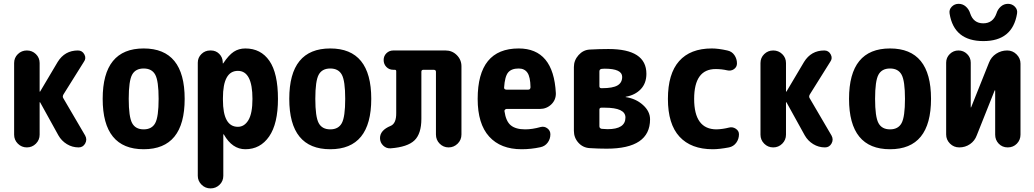

<svg xmlns="http://www.w3.org/2000/svg" viewBox="-20 -790 5540 1029"><path d="M319.3 -263.7 436.5 -63.5Q448.2 -42 436.5 -21Q424.8 0 401.4 0Q367.2 0 338.4 -17.6Q309.6 -35.2 293 -64.5L195.3 -241.2Q195.3 -242.2 193.4 -242.2Q192.4 -242.2 192.4 -241.2V-68.4Q192.4 -40 172.4 -20Q152.3 0 124 0Q95.7 0 75.7 -20Q55.7 -40 55.7 -68.4V-452.1Q55.7 -480.5 75.7 -500Q95.7 -519.5 124 -519.5Q152.3 -519.5 172.4 -500Q192.4 -480.5 192.4 -452.1V-299.8Q192.4 -298.8 193.4 -298.8Q195.3 -298.8 195.3 -299.8L289.1 -458Q327.1 -519.5 397.5 -519.5Q420.9 -519.5 432.1 -498.5Q443.4 -477.5 429.7 -459L320.3 -284.2Q313.5 -272.5 319.3 -263.7Z M688 -130.4Q706.1 -96.7 750 -96.7Q793.9 -96.7 812 -130.4Q830.1 -164.1 830.1 -260.3Q830.1 -356.4 812 -389.6Q793.9 -422.9 750 -422.9Q706.1 -422.9 688 -389.6Q669.9 -356.4 669.9 -260.3Q669.9 -164.1 688 -130.4ZM530.3 -260.3Q530.3 -530.3 750 -530.3Q969.7 -530.3 969.7 -260.3Q969.7 9.8 750 9.8Q530.3 9.8 530.3 -260.3Z M1254.9 -110.4Q1290 -110.4 1311.5 -146.5Q1333 -182.6 1333 -259.8Q1333 -410.2 1254.9 -410.2Q1174.8 -410.2 1174.8 -264.6V-254.9Q1174.8 -110.4 1254.9 -110.4ZM1294.9 -530.3Q1377.9 -530.3 1423.8 -463.9Q1469.7 -397.5 1469.7 -259.8Q1469.7 -127 1422.4 -58.6Q1375 9.8 1294.9 9.8Q1224.6 9.8 1179.7 -69.3Q1179.7 -70.3 1177.7 -70.3Q1176.8 -70.3 1176.8 -69.3V152.3Q1176.8 180.7 1156.7 200.2Q1136.7 219.7 1108.4 219.7Q1080.1 219.7 1060.1 199.7Q1040 179.7 1040 152.3V-454.1Q1040 -481.4 1059.6 -500.5Q1079.1 -519.5 1106.4 -519.5H1110.4Q1136.7 -519.5 1154.8 -501.5Q1172.9 -483.4 1173.8 -458V-451.2Q1173.8 -450.2 1174.8 -450.2Q1176.8 -450.2 1176.8 -451.2Q1206.1 -495.1 1232.9 -512.7Q1259.8 -530.3 1294.9 -530.3Z M1688 -130.4Q1706.1 -96.7 1750 -96.7Q1793.9 -96.7 1812 -130.4Q1830.1 -164.1 1830.1 -260.3Q1830.1 -356.4 1812 -389.6Q1793.9 -422.9 1750 -422.9Q1706.1 -422.9 1688 -389.6Q1669.9 -356.4 1669.9 -260.3Q1669.9 -164.1 1688 -130.4ZM1530.3 -260.3Q1530.3 -530.3 1750 -530.3Q1969.7 -530.3 1969.7 -260.3Q1969.7 9.8 1750 9.8Q1530.3 9.8 1530.3 -260.3Z M2368.2 -519.5Q2403.3 -519.5 2428.2 -494.6Q2453.1 -469.7 2453.1 -434.6V-69.3Q2453.1 -40 2432.6 -20Q2412.1 0 2384.3 0Q2356.4 0 2336.4 -20Q2316.4 -40 2316.4 -69.3V-405.3Q2316.4 -416 2303.7 -416H2249Q2238.3 -416 2238.3 -405.3V-153.3Q2238.3 -73.2 2201.2 -37.6Q2164.1 -2 2074.2 4.9Q2050.8 6.8 2033.7 -9.8Q2016.6 -26.4 2016.6 -49.8Q2016.6 -91.8 2073.2 -115.2Q2104.5 -127.9 2103.5 -185.5V-408.2Q2103.5 -416 2095.7 -416H2087.9Q2065.4 -416 2050.8 -431.2Q2036.1 -446.3 2036.1 -468.3Q2036.1 -490.2 2051.3 -504.9Q2066.4 -519.5 2087.9 -519.5Z M2811.5 -309.6Q2822.3 -309.6 2823.2 -322.3Q2822.3 -377.9 2806.6 -400.4Q2791 -422.9 2759.8 -422.9Q2720.7 -422.9 2703.1 -401.4Q2685.5 -379.9 2681.6 -320.3Q2681.6 -310.5 2693.4 -309.6ZM2759.8 -530.3Q2946.3 -530.3 2959 -291Q2960 -254.9 2934.6 -230.5Q2909.2 -206.1 2873 -206.1H2694.3Q2690.4 -206.1 2686.5 -202.1Q2682.6 -198.2 2683.6 -194.3Q2691.4 -139.6 2717.8 -118.2Q2744.1 -96.7 2794.9 -96.7Q2833 -96.7 2877.9 -109.4Q2897.5 -114.3 2913.6 -102.1Q2929.7 -89.8 2929.7 -70.3Q2929.7 -44.9 2915 -25.4Q2900.4 -5.9 2876 -1Q2826.2 9.8 2775.4 9.8Q2663.1 9.8 2601.6 -58.1Q2540 -126 2540 -259.8Q2540 -530.3 2759.8 -530.3Z M3236.3 -97.7Q3332 -97.7 3332 -160.2Q3332 -212.9 3220.7 -212.9H3203.1Q3192.4 -212.9 3192.4 -202.1V-113.3Q3192.4 -102.5 3204.1 -99.6Q3224.6 -97.7 3236.3 -97.7ZM3192.4 -407.2V-328.1Q3192.4 -317.4 3203.1 -317.4H3207Q3263.7 -317.4 3289.1 -332Q3314.5 -346.7 3314.5 -377.9Q3314.5 -421.9 3220.7 -421.9Q3210 -421.9 3204.1 -420.9Q3192.4 -418.9 3192.4 -407.2ZM3334 -269.5Q3387.7 -261.7 3425.8 -227.5Q3463.9 -193.4 3463.9 -150.4Q3463.9 6.8 3231.4 6.8Q3187.5 6.8 3141.6 3.9Q3104.5 2 3080.1 -24.9Q3055.7 -51.8 3055.7 -88.9V-430.7Q3055.7 -466.8 3080.6 -494.6Q3105.5 -522.5 3140.6 -524.4Q3191.4 -527.3 3241.2 -527.3Q3444.3 -527.3 3444.3 -394.5Q3444.3 -343.8 3414.1 -312Q3383.8 -280.3 3334 -271.5Q3333 -271.5 3333 -269.5Z M3887.7 -106.4Q3906.2 -111.3 3923.3 -100.1Q3940.4 -88.9 3940.4 -70.3Q3940.4 -44.9 3925.8 -24.9Q3911.1 -4.9 3886.7 0Q3835 9.8 3799.8 9.8Q3683.6 9.8 3621.6 -57.6Q3559.6 -125 3559.6 -259.8Q3559.6 -394.5 3619.6 -462.4Q3679.7 -530.3 3794.9 -530.3Q3830.1 -530.3 3877.9 -519.5Q3902.3 -514.6 3916 -494.6Q3929.7 -474.6 3929.7 -450.2Q3929.7 -430.7 3913.6 -419.4Q3897.5 -408.2 3877 -413.1Q3847.7 -419.9 3815.4 -419.9Q3700.2 -419.9 3700.2 -259.8Q3700.2 -96.7 3820.3 -96.7Q3853.5 -97.7 3887.7 -106.4Z M4319.3 -263.7 4436.5 -63.5Q4448.2 -42 4436.5 -21Q4424.8 0 4401.4 0Q4367.2 0 4338.4 -17.6Q4309.6 -35.2 4293 -64.5L4195.3 -241.2Q4195.3 -242.2 4193.4 -242.2Q4192.4 -242.2 4192.4 -241.2V-68.4Q4192.4 -40 4172.4 -20Q4152.3 0 4124 0Q4095.7 0 4075.7 -20Q4055.7 -40 4055.7 -68.4V-452.1Q4055.7 -480.5 4075.7 -500Q4095.7 -519.5 4124 -519.5Q4152.3 -519.5 4172.4 -500Q4192.4 -480.5 4192.4 -452.1V-299.8Q4192.4 -298.8 4193.4 -298.8Q4195.3 -298.8 4195.3 -299.8L4289.1 -458Q4327.1 -519.5 4397.5 -519.5Q4420.9 -519.5 4432.1 -498.5Q4443.4 -477.5 4429.7 -459L4320.3 -284.2Q4313.5 -272.5 4319.3 -263.7Z M4688 -130.4Q4706.1 -96.7 4750 -96.7Q4793.9 -96.7 4812 -130.4Q4830.1 -164.1 4830.1 -260.3Q4830.1 -356.4 4812 -389.6Q4793.9 -422.9 4750 -422.9Q4706.1 -422.9 4688 -389.6Q4669.9 -356.4 4669.9 -260.3Q4669.9 -164.1 4688 -130.4ZM4530.3 -260.3Q4530.3 -530.3 4750 -530.3Q4969.7 -530.3 4969.7 -260.3Q4969.7 9.8 4750 9.8Q4530.3 9.8 4530.3 -260.3Z M5430.7 -716.8Q5406.2 -569.3 5249.5 -569.8Q5092.8 -570.3 5069.3 -716.8Q5065.4 -738.3 5080.6 -753.9Q5095.7 -769.5 5117.7 -769.5Q5139.6 -769.5 5156.2 -754.9Q5172.9 -740.2 5179.7 -717.8Q5197.3 -665 5249.5 -665Q5301.8 -665 5320.3 -717.8Q5327.1 -740.2 5343.8 -754.9Q5360.4 -769.5 5382.3 -769.5Q5404.3 -769.5 5419.4 -753.9Q5434.6 -738.3 5430.7 -716.8ZM5377.9 -519.5Q5407.2 -519.5 5428.2 -498.5Q5449.2 -477.5 5449.2 -449.2V-68.4Q5449.2 -40 5429.7 -20Q5410.2 0 5380.9 0Q5351.6 0 5332.5 -20Q5313.5 -40 5313.5 -68.4V-304.7Q5313.5 -305.7 5312 -305.7Q5310.5 -305.7 5310.5 -304.7L5214.8 -64.5Q5204.1 -35.2 5178.7 -17.6Q5153.3 0 5121.1 0Q5091.8 0 5071.3 -20.5Q5050.8 -41 5050.8 -69.3V-454.1Q5050.8 -481.4 5070.3 -500.5Q5089.8 -519.5 5116.7 -519.5Q5143.6 -519.5 5163.1 -500.5Q5182.6 -481.4 5182.6 -454.1V-214.8Q5182.6 -213.9 5183.6 -213.9Q5184.6 -213.9 5184.6 -214.8L5280.3 -454.1Q5292 -484.4 5318.8 -502Q5345.7 -519.5 5377.9 -519.5Z"/></svg>

Font: Rounded-X Mgen+ 1m bold
Style: Bold
Weight: 700
Designer: [Source Han Sans]
Ryoko NISHIZUKA  (kana & ideographs); Paul D. Hunt (Latin, Greek & Cyrillic); Wenlong ZHANG  (bopomofo
Version: Version 1.059.20150602